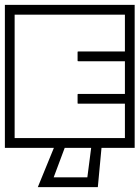

<svg xmlns="http://www.w3.org/2000/svg" viewBox="-40 -606 572 787"><path d="M-20 -188V-398H20Q20 -398 20 -382.2Q20 -366.5 20 -345.5Q20 -324.5 20 -308.8Q20 -293 20 -293Q20 -293 20 -293Q20 -293 20 -293Q20 -293 20 -293Q20 -293 20 -293Q20 -293 20 -277.2Q20 -261.5 20 -240.5Q20 -219.5 20 -203.8Q20 -188 20 -188ZM-20 -249H20Q20 -249 20 -228Q20 -207 20 -175.8Q20 -144.5 20 -113.2Q20 -82 20 -61Q20 -40 20 -40Q20 -40 20 -40Q20 -40 20 -40Q20 -40 20 -40Q20 -40 20 -40Q20 -40 20 -40Q20 -40 20 -40Q20 -40 20 -40Q20 -40 20 -40Q20 -40 20 -40Q20 -40 20 -40Q20 -40 20 -40Q20 -40 43.5 -40Q67 -40 101.5 -40Q136 -40 170.5 -40Q205 -40 228.5 -40Q252 -40 252 -40Q252 -30.5 252 -20.2Q252 -10 252 0Q252 0 252 0Q252 0 252 0Q252 0 252 0Q252 0 252 0Q252 0 252 0Q252 0 232.2 0Q212.5 0 181.8 0Q151 0 116 0Q81 0 50.2 0Q19.5 0 -0.2 0Q-20 0 -20 0Q-20 0 -20 0Q-20 0 -20 0Q-20 0 -20 0Q-20 0 -20 0Q-20 0 -20 -18Q-20 -36 -20 -64.2Q-20 -92.5 -20 -124.5Q-20 -156.5 -20 -184.8Q-20 -213 -20 -231Q-20 -249 -20 -249ZM-20 -337Q-20 -337 -20 -355Q-20 -373 -20 -401.2Q-20 -429.5 -20 -461.5Q-20 -493.5 -20 -521.8Q-20 -550 -20 -568Q-20 -586 -20 -586Q-20 -586 -20 -586Q-20 -586 -20 -586Q-20 -586 -20 -586Q-20 -586 -20 -586Q-20 -586 -0.2 -586Q19.5 -586 50.2 -586Q81 -586 116 -586Q151 -586 181.8 -586Q212.5 -586 232.2 -586Q252 -586 252 -586Q252 -586 252 -586Q252 -586 252 -586Q252 -586 252 -586Q252 -586 252 -586Q252 -586 252 -586Q252 -576.5 252 -566.2Q252 -556 252 -546Q252 -546 228.5 -546Q205 -546 170.5 -546Q136 -546 101.5 -546Q67 -546 43.5 -546Q20 -546 20 -546Q20 -546 20 -546Q20 -546 20 -546Q20 -546 20 -546Q20 -546 20 -546Q20 -546 20 -546Q20 -546 20 -546Q20 -546 20 -546Q20 -546 20 -546Q20 -546 20 -546Q20 -546 20 -546Q20 -546 20 -546Q20 -546 20 -525Q20 -504 20 -472.8Q20 -441.5 20 -410.2Q20 -379 20 -358Q20 -337 20 -337ZM278 -391Q278 -393 278.2 -393.8Q278.5 -394.5 279.2 -394.8Q280 -395 282 -395Q282 -395 302.5 -395Q323 -395 353.5 -395Q384 -395 414.5 -395Q445 -395 465.5 -395Q486 -395 486 -395Q486 -395 486 -395Q486 -395 486 -395Q486 -395 486 -395Q486 -395 486 -395Q486 -395 486 -395Q488 -395 488.8 -394.8Q489.5 -394.5 489.8 -393.8Q490 -393 490 -391Q490 -391 490 -387.8Q490 -384.5 490 -379.8Q490 -375 490 -370.2Q490 -365.5 490 -362.2Q490 -359 490 -359Q490 -356 489.5 -355.5Q489 -355 486 -355Q486 -355 486 -355Q486 -355 486 -355Q486 -355 486 -355Q486 -355 486 -355Q486 -355 486 -355Q486 -355 465.5 -355Q445 -355 414.5 -355Q384 -355 353.5 -355Q323 -355 302.5 -355Q282 -355 282 -355Q280 -355 279.2 -355.2Q278.5 -355.5 278.2 -356.2Q278 -357 278 -359Q278 -359 278 -367Q278 -375 278 -383Q278 -391 278 -391ZM278 -185Q278 -185 278 -193Q278 -201 278 -209Q278 -217 278 -217Q278 -219 278.2 -219.8Q278.5 -220.5 279.2 -220.8Q280 -221 282 -221Q282 -221 302.5 -221Q323 -221 353.5 -221Q384 -221 414.5 -221Q445 -221 465.5 -221Q486 -221 486 -221Q486 -221 486 -221Q486 -221 486 -221Q486 -221 486 -221Q486 -221 486 -221Q486 -221 486 -221Q489 -221 489.5 -220.5Q490 -220 490 -217Q490 -217 490 -213.8Q490 -210.5 490 -205.8Q490 -201 490 -196.2Q490 -191.5 490 -188.2Q490 -185 490 -185Q490 -183 489.8 -182.2Q489.5 -181.5 488.8 -181.2Q488 -181 486 -181Q486 -181 486 -181Q486 -181 486 -181Q486 -181 486 -181Q486 -181 486 -181Q486 -181 486 -181Q486 -181 465.5 -181Q445 -181 414.5 -181Q384 -181 353.5 -181Q323 -181 302.5 -181Q282 -181 282 -181Q280 -181 279.2 -181.2Q278.5 -181.5 278.2 -182.2Q278 -183 278 -185ZM512 -98H472Q472 -98 472 -137.8Q472 -177.5 472 -268Q472 -268 472 -270.5Q472 -273 472 -273Q472 -273 472 -275.5Q472 -278 472 -278Q472 -376.5 472 -422.2Q472 -468 472 -468H512ZM512 -249Q512 -249 512 -231Q512 -213 512 -184.8Q512 -156.5 512 -124.5Q512 -92.5 512 -64.2Q512 -36 512 -18Q512 0 512 0Q512 0 512 0Q512 0 512 0Q512 0 512 0Q512 0 512 0Q512 0 492.2 0Q472.5 0 441.8 0Q411 0 376 0Q341 0 310.2 0Q279.5 0 259.8 0Q240 0 240 0Q240 0 240 0Q240 0 240 0Q240 0 240 0Q240 0 240 0Q240 0 240 0Q240 -10 240 -20.2Q240 -30.5 240 -40Q240 -40 263.5 -40Q287 -40 321.5 -40Q356 -40 390.5 -40Q425 -40 448.5 -40Q472 -40 472 -40Q472 -40 472 -40Q472 -40 472 -40Q472 -40 472 -40Q472 -40 472 -40Q472 -40 472 -40Q472 -40 472 -40Q472 -40 472 -40Q472 -40 472 -40Q472 -40 472 -40Q472 -40 472 -40Q472 -40 472 -40Q472 -40 472 -61Q472 -82 472 -113.2Q472 -144.5 472 -175.8Q472 -207 472 -228Q472 -249 472 -249ZM512 -337H472Q472 -337 472 -358Q472 -379 472 -410.2Q472 -441.5 472 -472.8Q472 -504 472 -525Q472 -546 472 -546Q472 -546 472 -546Q472 -546 472 -546Q472 -546 472 -546Q472 -546 472 -546Q472 -546 472 -546Q472 -546 472 -546Q472 -546 472 -546Q472 -546 472 -546Q472 -546 472 -546Q472 -546 472 -546Q472 -546 472 -546Q472 -546 448.5 -546Q425 -546 390.5 -546Q356 -546 321.5 -546Q287 -546 263.5 -546Q240 -546 240 -546Q240 -556 240 -566.2Q240 -576.5 240 -586Q240 -586 240 -586Q240 -586 240 -586Q240 -586 240 -586Q240 -586 240 -586Q240 -586 240 -586Q240 -586 259.8 -586Q279.5 -586 310.2 -586Q341 -586 376 -586Q411 -586 441.8 -586Q472.5 -586 492.2 -586Q512 -586 512 -586Q512 -586 512 -586Q512 -586 512 -586Q512 -586 512 -586Q512 -586 512 -586Q512 -586 512 -568Q512 -550 512 -521.8Q512 -493.5 512 -461.5Q512 -429.5 512 -401.2Q512 -373 512 -355Q512 -337 512 -337ZM377 -10 361 161Q361 161 361 161Q361 161 361 161Q361 161 361 161Q361 161 343.2 161Q325.5 161 297.5 161Q269.5 161 238 161Q206.5 161 178.5 161Q150.5 161 132.8 161Q115 161 115 161Q115 161 115 161Q115 161 115 161L185 -10H229L180 121Q180 121 180 121Q180 121 180 121Q180 121 194 121Q208 121 228.5 121Q249 121 269.5 121Q290 121 304 121Q318 121 318 121Q318 121 318 121Q318 121 318 121L335 -10Z"/></svg>

Font: Honk
Style: Regular
Weight: 400
Designer: Noopur Datye & Yesha Goshar
Foundry: Ek Type
Version: Version 1.000